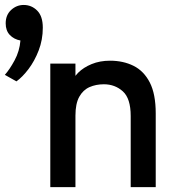

<svg xmlns="http://www.w3.org/2000/svg" viewBox="-61 -774 697 794"><path d="M147 0V-511H251V-398.5L236.5 -427Q240.5 -451.5 262.2 -473.2Q284 -495 318 -509Q352 -523 394 -523Q448.5 -523 491.2 -501.8Q534 -480.5 558.5 -432.8Q583 -385 583 -305V0H479.5V-294Q479.5 -367 447 -396.2Q414.5 -425.5 368.5 -425.5Q336 -425.5 309.2 -413.8Q282.5 -402 266.8 -373.8Q251 -345.5 251 -296V0ZM7 -437.5 -41 -464.5Q-21.5 -486 -0.8 -524.2Q20 -562.5 23.5 -606.5Q-3.5 -611.5 -20.5 -629.5Q-37.5 -647.5 -37.5 -677.5Q-37.5 -712 -15 -732.8Q7.5 -753.5 37 -753.5Q69.5 -753.5 92.8 -730.2Q116 -707 116 -659.5Q116 -609.5 99 -565.5Q82 -521.5 56.8 -488.2Q31.5 -455 7 -437.5Z"/></svg>

Font: Overpass Mono Light SemiBold
Style: Regular
Weight: 600
Monospace: yes
Version: Version 4.000